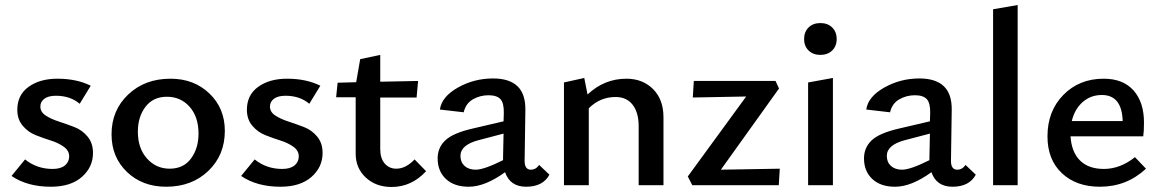

<svg xmlns="http://www.w3.org/2000/svg" viewBox="-20 -739 4628 766"><path d="M183 6Q89 6 26 -37L80 -103Q127 -65 190 -65Q222 -65 239 -79Q256 -93 256 -115Q256 -138 234.5 -153.5Q213 -169 182.5 -178.5Q152 -188 122 -200Q92 -212 70.5 -237.5Q49 -263 49 -301Q49 -360 94 -392.5Q139 -425 209 -425Q286 -425 342 -397L298 -325Q260 -357 203 -357Q173 -357 157 -345Q141 -333 141 -314Q141 -292 162.5 -278Q184 -264 215 -254Q246 -244 277 -232Q308 -220 329.5 -194Q351 -168 351 -129Q351 -72 306.5 -33Q262 6 183 6Z M643 6Q548 6 486.5 -53Q425 -112 425 -203Q425 -299 491.5 -362Q558 -425 660 -425Q754 -425 815.5 -366Q877 -307 877 -217Q877 -120 811 -57Q745 6 643 6ZM657 -66Q712 -66 742 -106.5Q772 -147 772 -206Q772 -273 736.5 -313Q701 -353 646 -353Q591 -353 560.5 -313Q530 -273 530 -214Q530 -147 566.5 -106.5Q603 -66 657 -66Z M1099 6Q1005 6 942 -37L996 -103Q1043 -65 1106 -65Q1138 -65 1155 -79Q1172 -93 1172 -115Q1172 -138 1150.5 -153.5Q1129 -169 1098.5 -178.5Q1068 -188 1038 -200Q1008 -212 986.5 -237.5Q965 -263 965 -301Q965 -360 1010 -392.5Q1055 -425 1125 -425Q1202 -425 1258 -397L1214 -325Q1176 -357 1119 -357Q1089 -357 1073 -345Q1057 -333 1057 -314Q1057 -292 1078.5 -278Q1100 -264 1131 -254Q1162 -244 1193 -232Q1224 -220 1245.5 -194Q1267 -168 1267 -129Q1267 -72 1222.5 -33Q1178 6 1099 6Z M1634 -103 1680 -56Q1622 7 1542 7Q1480 7 1439.5 -30.5Q1399 -68 1399 -126V-351H1321L1327 -409L1401 -411L1417 -503L1497 -520V-413L1648 -416L1642 -350H1497V-144Q1497 -107 1515 -86.5Q1533 -66 1561 -66Q1599 -66 1634 -103Z M2131 -81 2172 -42Q2146 6 2079 6Q2015 6 1995 -52Q1915 6 1850 6Q1792 6 1759 -25Q1726 -56 1726 -107Q1726 -150 1756.5 -179Q1787 -208 1865 -226L1989 -255L1990 -287Q1991 -328 1976.5 -343.5Q1962 -359 1929 -359Q1895 -359 1866.5 -342.5Q1838 -326 1830 -291L1735 -302Q1742 -353 1806.5 -389.5Q1871 -426 1947 -426Q2012 -426 2044.5 -395Q2077 -364 2076 -300L2073 -97Q2073 -62 2098 -62Q2118 -62 2131 -81ZM1878 -62Q1911 -62 1987 -100V-111L1989 -206L1890 -180Q1817 -161 1817 -117Q1817 -92 1833.5 -77Q1850 -62 1878 -62Z M2479 -425Q2544 -425 2585.5 -383.5Q2627 -342 2627 -271V0H2528V-236Q2528 -290 2504 -321Q2480 -352 2436 -352Q2374 -352 2329 -307V0H2230V-410L2311 -428L2324 -362Q2391 -425 2479 -425Z M2856 -62 3091 -66 3087 0H2742L2724 -35L2957 -354L2744 -350L2748 -416H3074L3088 -386Z M3188 -583Q3188 -612 3206 -629.5Q3224 -647 3253 -647Q3282 -647 3300 -629.5Q3318 -612 3318 -583Q3318 -555 3300 -537.5Q3282 -520 3253 -520Q3224 -520 3206 -537.5Q3188 -555 3188 -583ZM3204 0V-410L3303 -428V0Z M3832 -81 3873 -42Q3847 6 3780 6Q3716 6 3696 -52Q3616 6 3551 6Q3493 6 3460 -25Q3427 -56 3427 -107Q3427 -150 3457.5 -179Q3488 -208 3566 -226L3690 -255L3691 -287Q3692 -328 3677.5 -343.5Q3663 -359 3630 -359Q3596 -359 3567.5 -342.5Q3539 -326 3531 -291L3436 -302Q3443 -353 3507.5 -389.5Q3572 -426 3648 -426Q3713 -426 3745.5 -395Q3778 -364 3777 -300L3774 -97Q3774 -62 3799 -62Q3819 -62 3832 -81ZM3579 -62Q3612 -62 3688 -100V-111L3690 -206L3591 -180Q3518 -161 3518 -117Q3518 -92 3534.5 -77Q3551 -62 3579 -62Z M3942 0V-702L4040 -719V0Z M4508 -112 4552 -66Q4475 6 4368 6Q4274 6 4216.5 -48Q4159 -102 4159 -195Q4159 -296 4222.5 -360.5Q4286 -425 4383 -425Q4461 -425 4502.5 -378Q4544 -331 4544 -250Q4544 -214 4541 -195H4251Q4255 -132 4289 -98.5Q4323 -65 4384 -65Q4449 -65 4508 -112ZM4376 -360Q4331 -360 4299 -331.5Q4267 -303 4256 -256H4459Q4456 -360 4376 -360Z"/></svg>

Font: EauTestText Semibold
Style: Regular
Weight: 600
Designer: Christian Thalmann (Catharsis Fonts)
Version: Version 0.001;PS 000.001;hotconv 1.0.88;makeotf.lib2.5.64775